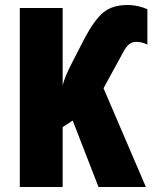

<svg xmlns="http://www.w3.org/2000/svg" viewBox="-20 -746 613 766"><path d="M568 -709V-568Q546 -579 524 -579Q506 -579 494 -568.5Q482 -558 470 -535L393 -394L562 0H373L270 -265L230 -239V0H59V-714H230V-405Q237 -437 267 -495L319 -596Q357 -667 392.5 -696.5Q428 -726 489 -726Q511 -726 532.5 -721Q554 -716 568 -709Z"/></svg>

Font: Noto Sans UI CondBlack
Style: Regular
Weight: 900
Width: 3
Designer: Monotype Design Team
Foundry: Monotype Imaging Inc.
Version: Version 1.001